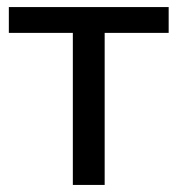

<svg xmlns="http://www.w3.org/2000/svg" viewBox="-20 -523 502 543"><path d="M186 0V-430H5V-503H457V-430H276V0Z"/></svg>

Font: Mulish Medium
Style: Regular
Weight: 500
Designer: Vernon Adams
Foundry: Vernon Adams
Version: Version 3.603; ttfautohint (v1.8.3)